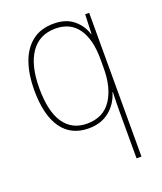

<svg xmlns="http://www.w3.org/2000/svg" viewBox="-142 -630 807 954"><g transform="rotate(-20 262.0 -153.0)"><path d="M414 -13Q414 -32 414.5 -63Q415 -94 416 -118H414Q398 -62 354 -25.5Q310 11 243 11Q150 11 101 -58.5Q52 -128 52 -261Q52 -341 73.5 -403.5Q95 -466 140 -502Q185 -538 255 -538Q320 -538 359.5 -505Q399 -472 413 -425H415L419 -528H440V232H414ZM243 -14Q328 -14 371 -77Q414 -140 414 -246V-293Q414 -398 373.5 -455Q333 -512 255 -512Q169 -512 124 -446Q79 -380 79 -261Q79 -137 121.5 -75.5Q164 -14 243 -14Z"/></g></svg>

Font: Noto Sans Tamil SemiCondensed Thin
Style: Regular
Weight: 100
Width: 4
Designer: Jelle Bosma - Monotype Design Team
Foundry: Monotype Imaging Inc.
Version: Version 2.004; ttfautohint (v1.8.4.7-5d5b)